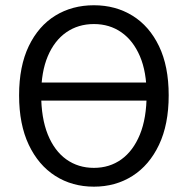

<svg xmlns="http://www.w3.org/2000/svg" viewBox="-20 -688 704 720"><path d="M332.1 12Q250.7 12 187.4 -28.3Q124.2 -68.5 87.9 -145Q51.6 -221.4 51.6 -330.5Q51.6 -439.6 87.9 -515.1Q124.2 -590.5 187.4 -629.4Q250.7 -668.3 332.1 -668.3Q413.5 -668.3 476.8 -629.2Q540 -590.2 576.3 -514.9Q612.6 -439.6 612.6 -330.5Q612.6 -221.4 576.3 -145Q540 -68.5 476.8 -28.3Q413.5 12 332.1 12ZM332.1 -58.5Q390.8 -58.5 435.1 -90.3Q479.5 -122.2 504.7 -183.7Q529.8 -245.3 529.8 -334.3Q529.8 -418.3 504.7 -477.1Q479.5 -535.9 435.1 -566.9Q390.8 -597.8 332.1 -597.8Q273.4 -597.8 228.7 -566.9Q184.1 -535.9 159.2 -477.1Q134.4 -418.3 134.4 -334.3Q134.4 -245.3 159.2 -183.7Q184.1 -122.2 228.7 -90.3Q273.4 -58.5 332.1 -58.5ZM108.4 -310.8V-378.5H560.6V-310.8Z"/></svg>

Font: Source Sans 3 VF
Style: Regular
Weight: 200
Designer: Paul D. Hunt
Foundry: Adobe
Version: Version 3.046;hotconv 1.0.118;makeotfexe 2.5.65603